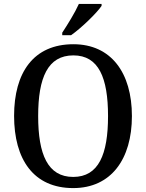

<svg xmlns="http://www.w3.org/2000/svg" viewBox="-20 -951 747 981"><path d="M298 -784V-771H343C396 -808 476 -886 499 -921V-931H383C363 -886 325 -825 298 -784ZM354 10C547 10 654 -137 654 -358C654 -580 547 -725 355 -725C151 -725 52 -580 52 -359C52 -137 151 10 354 10ZM354 -47C224 -47 175 -162 175 -358C175 -554 224 -668 355 -668C484 -668 532 -554 532 -358C532 -162 484 -47 354 -47Z"/></svg>

Font: Noto Serif Bengali SemiCondensed
Style: Regular
Weight: 400
Width: 4
Designer: Juan Bruce, Universal Thirst, Indian Type Foundry and the Monotype Design Team.
Foundry: Monotype Imaging Inc.
Version: Version 2.003